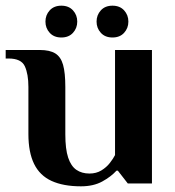

<svg xmlns="http://www.w3.org/2000/svg" viewBox="-30 -646 615 676"><path d="M255 10Q193 10 151.5 -9Q110 -28 90 -69Q70 -110 70 -174V-340Q70 -385 57.5 -412.5Q45 -440 0 -440H-10V-470H110Q145 -470 164.5 -458Q184 -446 192 -418Q200 -390 200 -340V-173Q200 -121 210 -91Q220 -61 239 -48Q258 -35 285 -35Q309 -35 327 -46Q345 -57 357 -72.5Q369 -88 375 -100V-470H505V0H420L385 -45H380Q361 -24 330 -7Q299 10 255 10ZM366 -514Q340 -514 325 -530.5Q310 -547 310 -570Q310 -593 325 -609.5Q340 -626 366 -626Q392 -626 407 -609.5Q422 -593 422 -570Q422 -547 407 -530.5Q392 -514 366 -514ZM186 -514Q160 -514 145 -530.5Q130 -547 130 -570Q130 -593 145 -609.5Q160 -626 186 -626Q212 -626 227 -609.5Q242 -593 242 -570Q242 -547 227 -530.5Q212 -514 186 -514Z"/></svg>

Font: El Messiri
Style: Regular
Weight: 400
Designer: Mohamed Gaber
Foundry: Kief Type Foundry
Version: Version 2.020